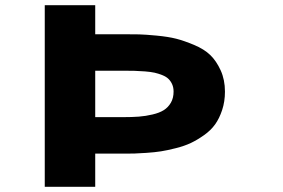

<svg xmlns="http://www.w3.org/2000/svg" viewBox="-20 -720 1090 740"><path d="M458.5 -588Q493.5 -588 516 -587.5Q538.5 -587 583.5 -582.8Q628.5 -578.5 659 -570.8Q689.5 -563 728.2 -546.8Q767 -530.5 790.5 -507.8Q814 -485 830.5 -448.8Q847 -412.5 847 -367Q847 -328.5 836.2 -296Q825.5 -263.5 809 -240.5Q792.5 -217.5 766.2 -199Q740 -180.5 715.8 -169Q691.5 -157.5 658 -149Q624.5 -140.5 600.8 -136.8Q577 -133 544.2 -130.8Q511.5 -128.5 496.5 -128.2Q481.5 -128 458.5 -128H347V0H152.5V-700H347V-588ZM453.5 -268.5Q489 -268.5 515.2 -270.5Q541.5 -272.5 568 -278.8Q594.5 -285 611.2 -295.5Q628 -306 638.5 -324Q649 -342 649 -367Q649 -383 643.5 -395.2Q638 -407.5 629.2 -416Q620.5 -424.5 605.5 -430.5Q590.5 -436.5 575.8 -439.8Q561 -443 538.8 -444.8Q516.5 -446.5 498.2 -447Q480 -447.5 453.5 -447.5H347V-268.5Z"/></svg>

Font: League Mono Extended ExtraBold
Style: Regular
Weight: 800
Width: 9
Designer: Tyler Finck
Foundry: The League of Moveable Type / Tyler Finck
Version: Version 2.210